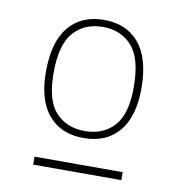

<svg xmlns="http://www.w3.org/2000/svg" viewBox="-61 -768 563 594"><g transform="rotate(10 220.0 -470.5)"><path d="M220 -339Q149 -339 109.5 -385.5Q70 -432 70 -521Q70 -615 109.5 -662.5Q149 -710 220 -710Q291 -710 330.5 -662.5Q370 -615 370 -521Q370 -432 330.5 -385.5Q291 -339 220 -339ZM220 -361Q277 -361 311.5 -398Q346 -435 346 -521Q346 -611 311.5 -649.5Q277 -688 220 -688Q163 -688 128.5 -649.5Q94 -611 94 -521Q94 -435 128.5 -398Q163 -361 220 -361ZM81 -231V-256H358V-231Z"/></g></svg>

Font: Haskoy Thin
Style: Regular
Weight: 100
Designer: Ertekin Erdin
Foundry: Ertekin Erdin
Version: Version 2.000; ttfautohint (v1.8.4.7-5d5b)